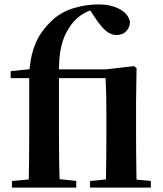

<svg xmlns="http://www.w3.org/2000/svg" viewBox="-20 -850 737 870"><path d="M34.1 0V-29.9L147.4 -40.2H233.9L325.6 -29.9V0ZM109.1 0Q111.1 -58.2 111.7 -117.4Q112.4 -176.6 112.4 -234.8V-496.1H28.4V-527.5L159.5 -541.2L112.1 -516.1Q116.6 -582 131.4 -627.3Q146.3 -672.7 169.8 -705Q193.4 -737.3 221.6 -762.7Q260.1 -796.8 314.7 -813.4Q369.3 -830 428.6 -830Q481.3 -830 521.6 -809Q561.8 -788.1 569 -750.3Q568 -725.6 551.9 -708.5Q535.8 -691.3 507.8 -691.3Q483.8 -691.3 462.3 -708.4Q440.9 -725.4 416.5 -761.2L383 -811.2V-817.4H410.2V-808.6Q377.5 -802.5 345.6 -780.3Q313.7 -758.1 291.6 -721.2Q269.3 -688.9 257.4 -638.6Q245.6 -588.4 247.1 -504.4V-234.8Q247.1 -176.6 248.1 -117.4Q249.1 -58.2 250.8 0ZM388.1 0V-29.9L493.5 -40.2H556.1L663.4 -29.9V0ZM458.3 0Q460.1 -25.5 460.6 -67.4Q461.1 -109.4 461.6 -154.8Q462.1 -200.3 462.1 -234.8V-331Q462.1 -384.3 461.2 -421.2Q460.3 -458 458.3 -496.1H180.6V-535.7H459.8L586.8 -550.4L598.8 -541.7L596.5 -388.7V-234.8Q596.5 -200.3 597 -154.8Q597.5 -109.4 598 -67.4Q598.5 -25.5 599.5 0Z"/></svg>

Font: Noto Serif SC ExtraLight
Style: Regular
Weight: 200
Designer: Ryoko NISHIZUKA 西塚涼子 (kana & ideographs); Frank Grießhammer (Latin, Greek & Cyrillic); Wenlong ZHANG 张文龙 (bopomofo); San
Foundry: Adobe
Version: Version 2.002-H1;hotconv 1.1.0;makeotfexe 2.6.0